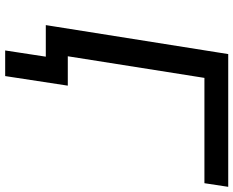

<svg xmlns="http://www.w3.org/2000/svg" viewBox="-100 -645 902 742"><g transform="rotate(90 351.0 -274.0)"><path d="M175 157 199 0H83L96 -85H311L274 157ZM77 0 189 -705H702L688 -613H281L184 0Z"/></g></svg>

Font: Nunito Sans 7pt SemiExpanded Medium
Style: Italic
Weight: 500
Width: 6
Italic angle: -9°
Designer: Vernon Adams
Foundry: Vernon Adams
Version: Version 3.101;gftools[0.9.27]